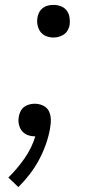

<svg xmlns="http://www.w3.org/2000/svg" viewBox="-20 -548 396 783"><path d="M198 -395Q182 -395 167.5 -401Q153 -407 144.5 -419Q136 -431 133 -446.5Q130 -462 133 -478Q135 -489 140.5 -499Q146 -509 155.5 -516Q165 -523 176 -525.5Q187 -528 198 -528Q214 -528 228.5 -522.5Q243 -517 252 -505Q261 -493 263.5 -477.5Q266 -462 264 -446Q262 -435 256 -424.5Q250 -414 240.5 -407.5Q231 -401 220 -398Q209 -395 198 -395ZM55 215 14 176Q50 141 80 98Q110 55 124 8H121Q107 8 94.5 3.5Q82 -1 73 -10Q64 -19 59.5 -32Q55 -45 55 -58Q56 -62 56 -66Q56 -70 57 -74Q59 -85 64.5 -95.5Q70 -106 79 -112.5Q88 -119 99.5 -122Q111 -125 122 -125Q134 -125 145.5 -121.5Q157 -118 166 -111Q175 -104 180 -93.5Q185 -83 186.5 -71Q188 -59 187 -47Q186 -35 184 -23Q178 10 166.5 42Q155 74 139 104Q123 134 101.5 162Q80 190 55 215Z"/></svg>

Font: Iosevka QP Light
Style: Italic
Weight: 300
Italic angle: -9°
Designer: Belleve Invis
Foundry: Belleve Invis
Version: Version 20.0.0; ttfautohint (v1.8.4)